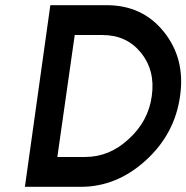

<svg xmlns="http://www.w3.org/2000/svg" viewBox="-20 -720 718 740"><path d="M375 -585Q468 -585 523 -517Q579 -448 565 -350Q552 -253 476 -184Q402 -115 308 -115H201L268 -585ZM391 -700H174L76 0H292Q430 0 542 -102Q598 -153 631 -215Q664 -277 674 -350Q695 -494 611 -598Q529 -700 391 -700Z"/></svg>

Font: Unageo
Style: SemiBold-Italic
Weight: 600
Designer: Richard Sepsi
Foundry: Richard Sepsi
Version: Version 2.000